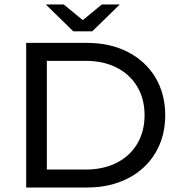

<svg xmlns="http://www.w3.org/2000/svg" viewBox="-20 -835 799 855"><path d="M96.6 -644V0H368C436.1 0 496.5 -13.5 549.2 -40.5C602 -67.5 642.9 -105.3 672.1 -154.1C701.2 -202.9 715.8 -258.8 715.8 -322C715.8 -385.2 701.2 -441.1 672.1 -489.9C642.9 -538.7 602 -576.5 549.2 -603.5C496.5 -630.5 436.1 -644 368 -644ZM362.5 -80H188.6V-564H362.5C414.6 -564 460.5 -553.8 500 -533.6C539.6 -513.4 570.1 -485 591.6 -448.5C613 -412 623.8 -369.8 623.8 -322C623.8 -274.2 613 -232 591.6 -195.5C570.1 -159 539.6 -130.6 500 -110.4C460.5 -90.2 414.6 -80 362.5 -80ZM513.4 -815.1H433.3L348.7 -745.2L264 -815.1H184L306.4 -695.5H391Z"/></svg>

Font: Montserrat Ace
Style: Regular
Weight: 500
Designer: Julieta Ulanovsky
Foundry: Julieta Ulanovsky
Version: Version 1